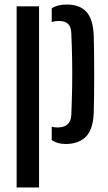

<svg xmlns="http://www.w3.org/2000/svg" viewBox="-20 -628 478 848"><path d="M208.5 -68.5Q218 -65 234 -65Q293 -65 295 -121.5Q298 -194.5 298.8 -253.8Q299.5 -313 298.5 -367.5Q297.5 -422 295 -481Q294 -509 281 -522.2Q268 -535.5 239.5 -535.5Q222 -535.5 208.5 -530.5V-591Q233.5 -608 275 -608Q331.5 -608 361.2 -576.2Q391 -544.5 394 -471Q395 -441.5 395.5 -396Q396 -350.5 396 -300Q396 -249.5 395.5 -204Q395 -158.5 394 -129Q391 -55.5 359 -23.8Q327 8 270 8Q233 8 208.5 -9.5ZM53.5 200V-600H152.5V200Z"/></svg>

Font: Big Shoulders Stencil Text SemiBold
Style: Regular
Weight: 600
Designer: Patric King
Foundry: XO Type Co
Version: Version 1.000